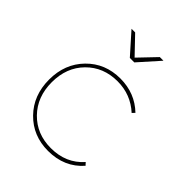

<svg xmlns="http://www.w3.org/2000/svg" viewBox="-206 -852 969 969"><g transform="rotate(45 278.5 -367.0)"><path d="M295 -624H263L165 -734H191L279 -642L367 -734H393ZM477 -95 490 -81Q419 0 303 0Q195 0 123.5 -73Q52 -146 52 -259Q52 -371 123.5 -444Q195 -517 303 -517Q407 -517 479 -448L466 -434Q397 -497 303 -497Q202 -497 136.5 -430.5Q71 -364 71 -259Q71 -154 136.5 -87Q202 -20 303 -20Q411 -20 477 -95Z"/></g></svg>

Font: Montserrat arm Thin
Style: Regular
Weight: 250
Designer: Julieta Ulanovsky
Foundry: Julieta Ulanovsky
Version: Version 6.000;PS 006.000;hotconv 1.0.88;makeotf.lib2.5.64775